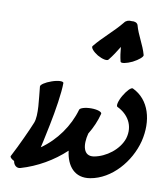

<svg xmlns="http://www.w3.org/2000/svg" viewBox="-112 -1137 1116 1281"><g transform="rotate(10 446.5 -497.0)"><path d="M568 -765C593 -796 614 -829 634 -862C637 -829 641 -796 649 -765C653 -753 689 -760 729 -779C768 -799 797 -824 793 -835C775 -902 736 -958 718 -1025C713 -1040 695 -1047 675 -1044C656 -1047 636 -1040 626 -1025C572 -958 501 -902 447 -835C439 -824 460 -799 493 -779C527 -760 560 -753 568 -765ZM114 50C224 18 328 -42 411 -120C423 -18 481 54 585 36C727 12 843 -123 880 -267C915 -410 878 -548 761 -603C749 -608 723 -581 700 -542C678 -504 670 -469 681 -464C755 -429 802 -357 775 -267C749 -189 665 -125 583 -111C512 -100 499 -174 520 -255C548 -301 569 -349 582 -400C584 -413 552 -424 511 -424C470 -424 434 -413 432 -400C400 -287 324 -179 224 -110C237 -163 247 -220 258 -269C278 -367 298 -491 298 -559C295 -571 260 -570 218 -555C177 -541 146 -520 148 -508C155 -428 173 -317 152 -264C132 -214 80 -100 37 -18C33 -10 45 1 64 11L65 13C69 40 91 57 114 50Z"/></g></svg>

Font: Nupuram Black Oblique
Style: Regular
Weight: 900
Designer: Santhosh Thottingal (santhosh.thottingal@gmail.com)
Foundry: SMC
Version: Version 1.000